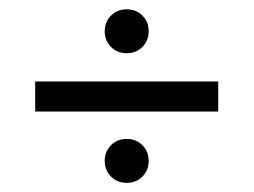

<svg xmlns="http://www.w3.org/2000/svg" viewBox="-20 -486 552 418"><path d="M56.6 -308.6H455.1V-243.2H56.6ZM221.7 -101.6Q208 -115.2 208 -135.7Q208 -156.2 221.7 -169.9Q235.4 -183.6 255.9 -183.6Q276.4 -183.6 290 -169.9Q303.7 -156.2 303.7 -135.7Q303.7 -115.2 290 -101.6Q276.4 -87.9 255.9 -87.9Q235.4 -87.9 221.7 -101.6ZM221.7 -383.8Q208 -397.5 208 -418Q208 -438.5 221.7 -452.1Q235.4 -465.8 255.9 -465.8Q276.4 -465.8 290 -452.1Q303.7 -438.5 303.7 -418Q303.7 -397.5 290 -383.8Q276.4 -370.1 255.9 -370.1Q235.4 -370.1 221.7 -383.8Z"/></svg>

Font: Dinish
Style: Regular
Weight: 400
Designer: Bert Driehuis
Foundry: Playbeing
Version: Version 3.006; git-39231f3c-release